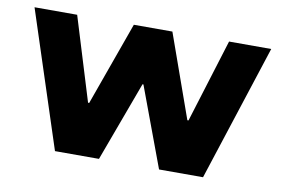

<svg xmlns="http://www.w3.org/2000/svg" viewBox="-60 -598 1019 695"><g transform="rotate(10 450.0 -250.0)"><path d="M178.3 0 15 -500H171.7L265.8 -193.3H270L380 -500H521.7L630.8 -193.3H635L730 -500H885L722.5 0H560.8L451.7 -293.3H448.3L340 0Z"/></g></svg>

Font: Funnel Display Light ExtraBold
Style: Regular
Weight: 800
Version: Version 1.000